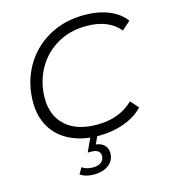

<svg xmlns="http://www.w3.org/2000/svg" viewBox="-132 -810 1002 1135"><g transform="rotate(-15 369.5 -243.0)"><path d="M64 -285Q64 -401 116.5 -497Q169 -593 266 -649.5Q363 -706 490 -706Q574 -706 639 -679.5Q704 -653 739 -604L687 -558Q620 -640 484 -640Q381 -640 302 -592.5Q223 -545 180 -465Q137 -385 137 -289Q137 -184 204.5 -122Q272 -60 397 -60Q534 -60 619 -143L662 -94Q616 -46 545 -20Q474 6 391 6Q289 6 215 -30.5Q141 -67 102.5 -132.5Q64 -198 64 -285ZM219 197 241 159Q267 178 308 178Q340 178 358 163.5Q376 149 376 125Q376 106 362 95.5Q348 85 321 85H299L341 -6H384L358 51Q392 55 410 74Q428 93 428 122Q428 166 393.5 193Q359 220 303 220Q251 220 219 197Z"/></g></svg>

Font: Idrija
Style: Italic
Weight: 400
Italic angle: -11.3°
Designer: Julieta Ulanovsky
Foundry: Julieta Ulanovsky
Version: Version 7.200